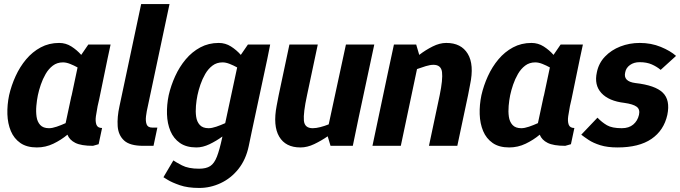

<svg xmlns="http://www.w3.org/2000/svg" viewBox="-20 -720 3358 948"><path d="M291 -412Q262 -412 241 -396Q220 -380 205.5 -355Q191 -330 181.5 -302Q172 -274 167 -250Q162 -226 159.5 -197.5Q157 -169 160.5 -144Q164 -119 178.5 -103Q193 -87 222 -87Q238 -87 260 -94.5Q282 -102 304 -112L332 -243L334 -250L363 -387Q345 -397 326 -404.5Q307 -412 291 -412ZM439 0Q381 0 352 -14.5Q323 -29 313 -55Q282 -29 243.5 -10.5Q205 8 162 8Q112 8 80.5 -14Q49 -36 33.5 -73Q18 -110 16.5 -156Q15 -202 25 -250Q36 -298 57 -344Q78 -390 109 -427Q140 -464 181 -486Q222 -508 272 -508Q305 -508 332.5 -490.5Q360 -473 381 -449L416 -500H526L511 -430L470 -231L462 -196Q457 -171 453.5 -146Q450 -121 456 -104.5Q462 -88 484 -88L467 -8Z M732 -90H757L738 0H687Q621 0 592.5 -26.5Q564 -53 561 -97.5Q558 -142 570 -196L677 -700H817L710 -196Q704 -171 701 -146.5Q698 -122 704 -106Q710 -90 732 -90Z M1079 -412Q1050 -412 1029 -396Q1008 -380 993.5 -355Q979 -330 969.5 -302Q960 -274 955 -250Q950 -226 947.5 -197.5Q945 -169 948.5 -144Q952 -119 966.5 -103Q981 -87 1010 -87Q1026 -87 1048 -94.5Q1070 -102 1092 -112L1151 -387Q1133 -397 1114 -404.5Q1095 -412 1079 -412ZM836 72Q847 80 878.5 96.5Q910 113 963 113Q998 113 1018 100Q1038 87 1051 53.5Q1064 20 1077 -40L1078 -46Q1048 -24 1014.5 -8Q981 8 950 8Q900 8 868.5 -14Q837 -36 821.5 -73Q806 -110 804.5 -156Q803 -202 813 -250Q824 -298 845 -344Q866 -390 897 -427Q928 -464 969 -486Q1010 -508 1060 -508Q1093 -508 1120.5 -490.5Q1148 -473 1169 -449L1204 -500H1314L1300 -430L1223 -70L1208 2Q1194 68 1157.5 114Q1121 160 1070 184Q1019 208 964 208H963Q907 208 868 194.5Q829 181 808 168Q787 155 787 155Z M1463 8Q1390 8 1358.5 -45.5Q1327 -99 1346 -198L1356 -250L1409 -500H1549L1496 -250Q1477 -162 1480.5 -124.5Q1484 -87 1524 -87Q1541 -87 1562 -92.5Q1583 -98 1603 -106L1688 -500H1828L1751 -140L1722 0H1612L1598 -47Q1566 -25 1531.5 -8.5Q1497 8 1464 8H1463Z M2238 0H2098L2151 -250Q2167 -328 2162.5 -364Q2158 -400 2120 -400Q2104 -400 2082.5 -393.5Q2061 -387 2039 -379L1959 0H1819L1895 -360L1925 -500H2035L2050 -449Q2081 -473 2116 -490.5Q2151 -508 2183 -508H2184Q2257 -508 2289.5 -454.5Q2322 -401 2301 -302L2291 -250Z M2623 -412Q2594 -412 2573 -396Q2552 -380 2537.5 -355Q2523 -330 2513.5 -302Q2504 -274 2499 -250Q2494 -226 2491.5 -197.5Q2489 -169 2492.5 -144Q2496 -119 2510.5 -103Q2525 -87 2554 -87Q2570 -87 2592 -94.5Q2614 -102 2636 -112L2664 -243L2666 -250L2695 -387Q2677 -397 2658 -404.5Q2639 -412 2623 -412ZM2771 0Q2713 0 2684 -14.5Q2655 -29 2645 -55Q2614 -29 2575.5 -10.5Q2537 8 2494 8Q2444 8 2412.5 -14Q2381 -36 2365.5 -73Q2350 -110 2348.5 -156Q2347 -202 2357 -250Q2368 -298 2389 -344Q2410 -390 2441 -427Q2472 -464 2513 -486Q2554 -508 2604 -508Q2637 -508 2664.5 -490.5Q2692 -473 2713 -449L2748 -500H2858L2843 -430L2802 -231L2794 -196Q2789 -171 2785.5 -146Q2782 -121 2788 -104.5Q2794 -88 2816 -88L2799 -8Z M2850 -55 2930 -139Q2952 -116 2977 -101.5Q3002 -87 3050 -87Q3085 -87 3106.5 -105Q3128 -123 3135 -153Q3141 -180 3123.5 -193Q3106 -206 3063 -212Q2986 -221 2949.5 -260.5Q2913 -300 2927 -363Q2936 -408 2967 -440.5Q2998 -473 3043 -490.5Q3088 -508 3139 -508Q3195 -508 3242.5 -488.5Q3290 -469 3318 -444L3242 -375Q3223 -391 3198 -402Q3173 -413 3138 -413Q3110 -413 3090.5 -399Q3071 -385 3067 -363Q3056 -318 3117 -310Q3215 -299 3252.5 -262.5Q3290 -226 3275 -153Q3258 -76 3196.5 -34Q3135 8 3029 8Q2979 8 2944 -3Q2909 -14 2886.5 -29Q2864 -44 2850 -55Z"/></svg>

Font: Epunda Sans
Style: Bold Italic
Weight: 700
Italic angle: -12.0243°
Designer: Simon Atzbach
Foundry: typofactur
Version: Version 2.204; ttfautohint (v1.8.4.7-5d5b)